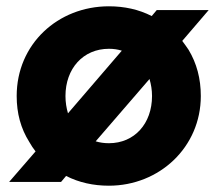

<svg xmlns="http://www.w3.org/2000/svg" viewBox="-20 -578 691 610"><path d="M174 0 190 -19C231 2 277 12 326 12C486 12 618 -110 618 -273C618 -328 605 -377 579 -420C572 -430 566 -439 559 -448L643 -546H478L462 -527C421 -548 375 -558 326 -558C164 -558 33 -438 33 -273C33 -218 46 -170 73 -127C79 -116 86 -106 93 -97L9 0ZM196 -218C191 -235 188 -253 188 -273C188 -360 244 -423 326 -423C341 -423 354 -421 367 -417ZM326 -123C311 -123 297 -125 284 -129L455 -327C460 -310 463 -292 463 -273C463 -185 407 -123 326 -123Z"/></svg>

Font: Plus Jakarta Sans ExtraBold
Style: Regular
Weight: 800
Designer: Gumpita Rahayu
Foundry: Tokotype
Version: Version 2.071;gftools[0.9.30]